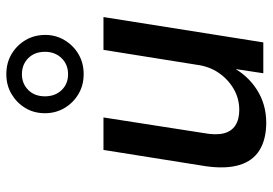

<svg xmlns="http://www.w3.org/2000/svg" viewBox="-144 -686 840 591"><g transform="rotate(-90 275.5 -391.0)"><path d="M193 9Q142 9 108.5 -11.5Q75 -32 62.5 -74Q50 -116 59 -178L109 -492H209L161 -184Q154 -146 160 -122Q166 -98 184.5 -86Q203 -74 232 -74Q267 -74 296.5 -91Q326 -108 346 -137Q366 -166 371 -204L417 -492H518L440 0H345L360 -99H366Q339 -48 294 -19.5Q249 9 193 9ZM342 -553Q308 -553 281 -569Q254 -585 238 -612Q222 -639 222 -672Q222 -706 238 -732.5Q254 -759 281 -775Q308 -791 342 -791Q377 -791 404 -775Q431 -759 447 -732Q463 -705 463 -671Q463 -639 447 -612Q431 -585 404 -569Q377 -553 342 -553ZM342 -601Q372 -601 391.5 -621Q411 -641 411 -672Q411 -704 391.5 -723.5Q372 -743 342 -743Q313 -743 293.5 -723.5Q274 -704 274 -672Q274 -641 293 -621Q312 -601 342 -601Z"/></g></svg>

Font: Nunito Sans 10pt SemiCondensed SemiBold
Style: Italic
Weight: 600
Width: 4
Italic angle: -9°
Designer: Vernon Adams
Foundry: Vernon Adams
Version: Version 3.101;gftools[0.9.27]